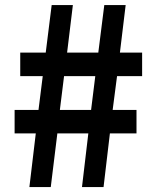

<svg xmlns="http://www.w3.org/2000/svg" viewBox="-20 -758 630 778"><path d="M99.1 0 125 -217.4H39.2V-312.6H136L153.2 -449.6H62V-544.8H165.3L189.4 -737.6H275.3L251.9 -544.8H378.3L402.6 -737.6H489.2L465.9 -544.8H555.9V-449.6H454.3L436.5 -312.6H533.1V-217.4H425.3L399.6 0H312.2L337.9 -217.4H212.4L185.7 0ZM222.6 -312.6H349.1L366.1 -449.6H239.6Z"/></svg>

Font: Shanggu Sans SC VF
Style: Regular
Weight: 250
Designer: GuiWonder
Version: Version 1.021